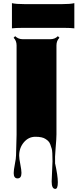

<svg xmlns="http://www.w3.org/2000/svg" viewBox="-20 -902 497 1232"><path d="M397 -723.1H119.6Q82.5 -723.1 56.6 -720.2V-881.8Q82 -875.5 140.1 -875.5H376Q431.6 -875.5 457 -881.8V-720.2Q431.6 -723.1 397 -723.1ZM311.5 263.2 316.9 133.3Q316.9 70.3 312.3 53.7Q307.6 37.1 302.7 24.4Q297.9 11.7 290 3.9Q282.2 -3.9 271.5 -10.7Q251 -24.4 207 -24.4Q163.1 -24.4 133.1 11.2Q103 46.9 103 96.7Q103 115.2 110.4 152.1Q117.7 189 117.7 207.5Q117.7 242.7 92.8 242.7Q67.9 242.7 67.9 208.5Q67.9 189.5 75.4 151.4Q83 113.3 83 93.8L86.4 -37.1V-610.8Q86.4 -641.1 67.4 -659.7L77.1 -669.9Q97.7 -650.4 126 -650.4H302.7Q332 -650.4 351.6 -669.9L361.3 -659.7Q342.3 -640.6 342.3 -610.8V-39.6Q342.3 -14.2 336.9 48.1Q331.5 110.4 333.5 144H333Q351.1 225.1 351.1 267.6Q351.1 310.1 335 310.1Q311.5 310.1 311.5 263.2Z"/></svg>

Font: Nosifer
Style: Regular
Weight: 400
Version: Version 001.002